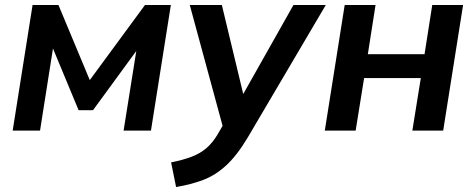

<svg xmlns="http://www.w3.org/2000/svg" viewBox="-20 -525 1913 772"><path d="M31 0 111 -505H215L341 -203L563 -505H667L587 0H477L528 -320L354 -82H296L193 -330L141 0Z M688 227 668 128Q717 118 751 105Q785 92 809.5 71Q834 50 854 17L875 -19L743 -505H872L958 -147L1160 -505H1290L976 28Q933 100 889.5 140Q846 180 797 198.5Q748 217 688 227Z M1286 0 1366 -505H1490L1459 -307H1687L1718 -505H1842L1762 0H1638L1672 -211H1444L1410 0Z"/></svg>

Font: Mulish
Style: Bold Italic
Weight: 700
Italic angle: -9°
Designer: Vernon Adams
Foundry: Vernon Adams
Version: Version 3.603; ttfautohint (v1.8.3)